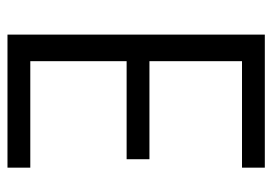

<svg xmlns="http://www.w3.org/2000/svg" viewBox="-130 -616 745 526"><g transform="rotate(90 243.0 -352.5)"><path d="M74.3 0V-705H438.8V-642.5H147.1V-388.9H415.7V-326.4H147.1V-62.5H438.8V0Z"/></g></svg>

Font: Nunito Sans 12pt ExtraLight Condensed
Style: Regular
Weight: 200
Width: 3
Version: Version 3.101;gftools[0.9.27]